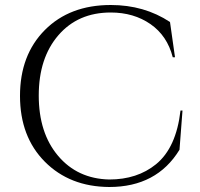

<svg xmlns="http://www.w3.org/2000/svg" viewBox="-20 -734 800 768"><path d="M423 -714Q557 -714 660 -646L680 -505H671Q649 -591 582 -637.5Q515 -684 423 -684Q292 -684 213.5 -593Q135 -502 135 -352Q135 -202 212.5 -110.5Q290 -19 417 -16Q529 -16 604 -77Q685 -143 702 -292H710L698 -135Q607 14 417 14Q259 13 159.5 -87Q60 -187 60 -350.5Q60 -514 159.5 -614Q259 -714 423 -714Z"/></svg>

Font: Cinzel
Style: Regular
Weight: 400
Designer: Natanael Gama
Version: Version 1.001;PS 001.001;hotconv 1.0.56;makeotf.lib2.0.21325